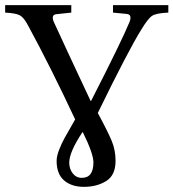

<svg xmlns="http://www.w3.org/2000/svg" viewBox="-28 -712 674 746"><path d="M-8 -663V-692H249V-663L192 -657Q177 -656 177 -643Q177 -635 181 -627Q229 -522 324 -320H326Q444 -551 475 -626Q479 -635 479 -643Q479 -657 463 -658L411 -663V-692H626V-663Q579 -661 563 -650.5Q547 -640 521 -597Q471 -517 352 -273Q392 -199 406.5 -163.5Q421 -128 421 -87Q421 -31 384.5 -8.5Q348 14 298 14Q250 14 221 -11Q192 -36 192 -87Q192 -105 201.5 -129.5Q211 -154 223 -176Q235 -198 264 -248Q169 -451 81 -613Q65 -644 49 -652.5Q33 -661 -8 -663ZM241 -80Q241 -56 254.5 -38.5Q268 -21 290 -21Q335 -21 335 -81Q335 -115 294 -198H292Q241 -121 241 -80Z"/></svg>

Font: Heuristica
Style: Regular
Weight: 400
Version: Version 1.0.1 ; ttfautohint (v1.4.1)